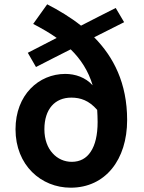

<svg xmlns="http://www.w3.org/2000/svg" viewBox="-20 -857 670 891"><path d="M224 -146C201 -171 186 -209 186 -257C186 -351 235 -404 311 -404C353 -404 393 -391 431 -347C432 -329 433 -310 433 -291C433 -231 422 -184 401 -153C381 -122 351 -106 313 -106C279 -106 247 -120 224 -146ZM436 -779 356 -738C307 -777 253 -809 199 -837L134 -746C174 -725 211 -704 243 -681L109 -612L147 -546L227 -587L308 -628C355 -582 390 -528 410 -461C377 -498 329 -514 283 -514C160 -514 52 -417 52 -257C52 -90 171 14 308 14C469 14 570 -116 570 -300C570 -471 507 -593 417 -684L556 -754L517 -820Z"/></svg>

Font: GenSekiGothic2 TW B
Style: Regular
Weight: 700
Version: Version 2.100;PS 2.1;hotconv 16.6.51;makeotf.lib2.5.65220 DE